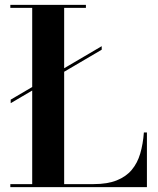

<svg xmlns="http://www.w3.org/2000/svg" viewBox="-20 -770 650 790"><path d="M24 -345.5V-360L398.5 -580V-565.5ZM22.5 0V-12.5H112.5V-737.5H22.5V-750H333.5V-737.5H244V-12.5H365.5Q422 -12.5 460.2 -27.8Q498.5 -43 522 -71Q545.5 -99 557 -138.2Q568.5 -177.5 572 -225H584.5V0Z"/></svg>

Font: Bodoni Moda 18pt SemiBold
Style: Regular
Weight: 600
Designer: Owen Earl
Foundry: indestructible type
Version: Version 2.005